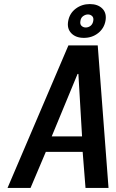

<svg xmlns="http://www.w3.org/2000/svg" viewBox="-20 -923 570 943"><path d="M17 0 316 -700H460L513 0H400L386 -177H205L130 0ZM234 -253H383L365 -560H361ZM392 -737Q352 -737 330 -760Q308 -783 315 -820Q322 -858 352 -880.5Q382 -903 421 -903Q461 -903 483 -880.5Q505 -858 498 -820Q491 -783 461.5 -760Q432 -737 392 -737ZM401 -788Q414 -788 424.5 -796Q435 -804 438 -820Q441 -836 432.5 -844Q424 -852 412 -852Q400 -852 388.5 -844Q377 -836 375 -820Q372 -804 380.5 -796Q389 -788 401 -788Z"/></svg>

Font: Cuprum SemiBold
Style: Italic
Weight: 600
Italic angle: -10°
Version: Version 3.000